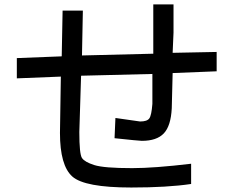

<svg xmlns="http://www.w3.org/2000/svg" viewBox="-20 -793 1040 852"><path d="M941.4 -476.6 746.1 -468.8 742.2 -312.5Q738.3 -234.4 707 -201.2Q675.8 -168 609.4 -168Q597.7 -168 488.3 -179.7L492.2 -269.5L601.6 -253.9Q632.8 -253.9 642.6 -267.6Q652.3 -281.2 656.2 -332V-464.8L339.8 -457L332 -207Q332 -109.4 343.8 -91.8Q355.5 -74.2 398.4 -60.5Q441.4 -46.9 566.4 -46.9Q664.1 -46.9 828.1 -66.4V23.4Q722.7 39.1 562.5 39.1Q355.5 39.1 300.8 -9.8Q246.1 -58.6 246.1 -203.1L250 -453.1L54.7 -445.3V-535.2L253.9 -543L257.8 -746.1H347.7L343.8 -546.9L660.2 -554.7V-668V-773.4H750V-648.4L746.1 -558.6L941.4 -562.5Z"/></svg>

Font: WenQuanYi Micro Hei Mono
Style: Regular
Weight: 400
Foundry: Ascender Corporation
Version: Version 0.2.0-beta